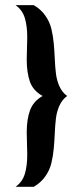

<svg xmlns="http://www.w3.org/2000/svg" viewBox="-20 -720 319 740"><path d="M109.9 0H40Q66.4 -19 75.7 -49.8Q85 -80.6 85 -124Q85 -137.7 84 -167Q83 -196.3 83 -210Q83 -259.8 95.7 -294.7Q108.4 -329.6 144 -350.1Q107.4 -370.6 95.2 -405.5Q83 -440.4 83 -491.2Q83 -504.9 84 -533.7Q85 -562.5 85 -576.2Q85 -619.6 75.7 -650.4Q66.4 -681.2 40 -700.2H109.9Q137.2 -684.6 154.3 -660.4Q171.4 -636.2 178 -608.9Q184.6 -581.5 187.3 -551.8Q189.9 -522 191.2 -492.4Q192.4 -462.9 195.6 -436.5Q198.7 -410.2 209.2 -387Q219.7 -363.8 238.8 -350.1Q219.7 -336.4 209.2 -313.2Q198.7 -290 195.6 -263.7Q192.4 -237.3 191.2 -207.8Q189.9 -178.2 187.3 -148.4Q184.6 -118.7 178 -91.3Q171.4 -64 154.3 -39.8Q137.2 -15.6 109.9 0Z"/></svg>

Font: Pfennig
Style: Bold
Weight: 700
Version: Version 20120410 ; ttfautohint (v0.8)